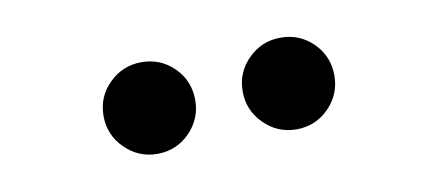

<svg xmlns="http://www.w3.org/2000/svg" viewBox="-31 -814 647 284"><g transform="rotate(-10 293.0 -672.0)"><path d="M397.5 -603.5Q369.1 -603.5 348.9 -623.8Q328.6 -644 328.6 -672.4Q328.6 -701.2 348.9 -721.2Q369.1 -741.2 397.5 -741.2Q426.3 -741.2 446.3 -721.2Q466.3 -701.2 466.3 -672.4Q466.3 -644 446.3 -623.8Q426.3 -603.5 397.5 -603.5ZM188.5 -603.5Q160.2 -603.5 139.9 -623.8Q119.6 -644 119.6 -672.4Q119.6 -701.2 139.9 -721.2Q160.2 -741.2 188.5 -741.2Q217.3 -741.2 237.3 -721.2Q257.3 -701.2 257.3 -672.4Q257.3 -644 237.3 -623.8Q217.3 -603.5 188.5 -603.5Z"/></g></svg>

Font: Cascadia Code Medium
Style: Regular
Weight: 500
Monospace: yes
Designer: Aaron Bell
Foundry: Saja Typeworks
Version: Version 2407.024